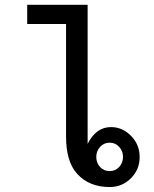

<svg xmlns="http://www.w3.org/2000/svg" viewBox="-20 -752 626 782"><path d="M387.7 -71.8Q402.8 -55.2 426.8 -55.2Q449.7 -55.2 465.3 -71.8Q481 -88.9 481 -112.8Q481 -136.7 465.3 -153.8Q449.7 -170.9 426.8 -170.9Q403.3 -170.9 387.7 -153.8Q372.1 -136.7 372.1 -112.8Q372.1 -88.9 387.7 -71.8ZM90.8 -732.4H336.9V-166Q371.1 -234.4 432.1 -234.4Q478.5 -234.4 513.7 -198.7Q548.8 -163.1 548.8 -112.3Q548.8 -61.5 513.2 -25.9Q477.5 9.8 426.8 9.8Q342.3 9.8 293.5 -44.9Q249 -94.7 249 -195.8V-654.3H90.8Z"/></svg>

Font: Consola Mono
Style: Book
Weight: 400
Monospace: yes
Designer: Wojciech Kalinowski "wmk69" (wmk69@o2.pl)
Foundry: Wojciech Kalinowski "wmk69" (wmk69@o2.pl)
Version: Version 2.1.0